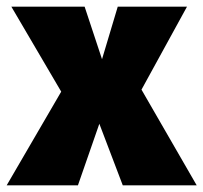

<svg xmlns="http://www.w3.org/2000/svg" viewBox="-40 -554 608 574"><path d="M548 0H327L257 -184L193 0H-20L143 -280L-6 -534H213L265 -377L312 -534H519L383 -286Z"/></svg>

Font: FiraGO Heavy
Style: Regular
Weight: 900
Designer: bBox Type
Foundry: bBox Type GmbH
Version: Version 1.001